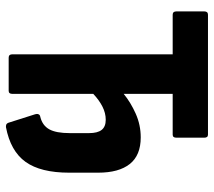

<svg xmlns="http://www.w3.org/2000/svg" viewBox="-56 -638 704 631"><g transform="rotate(90 295.5 -323.0)"><path d="M398 9Q392 9 389 7.5Q386 6 384 1L356 -87Q354 -93 356 -98Q358 -103 365 -104Q393 -111 405.5 -133.5Q418 -156 418 -201V-264Q418 -292 407.5 -305.5Q397 -319 374 -319Q352 -319 330.5 -308Q309 -297 289 -278V-12Q289 0 279 0H170Q159 0 159 -12V-539H29Q18 -539 18 -551V-643Q18 -655 29 -655H423Q433 -655 433 -643V-551Q433 -539 423 -539H289V-378Q317 -401 354 -417.5Q391 -434 432 -434Q491 -434 519.5 -398Q548 -362 548 -294V-199Q548 -105 512.5 -55.5Q477 -6 398 9Z"/></g></svg>

Font: Sofia Sans Condensed ExtraBold
Style: Regular
Weight: 800
Designer: Botio Nikoltchev, Ani Petrova
Foundry: lettersoup
Version: Version 4.101